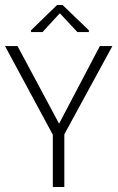

<svg xmlns="http://www.w3.org/2000/svg" viewBox="-29 -747 471 767"><path d="M184 -205 -9 -563H41L207 -253L370 -563H420L225 -205ZM182 0V-218H228V0ZM95 -619V-626L199 -727H221L326 -626V-619H280L211 -693H209L141 -619Z"/></svg>

Font: Darker Grotesque
Style: Regular
Weight: 400
Designer: Gabriel Lam
Foundry: TypeRant
Version: Version 1.000;gftools[0.9.28]